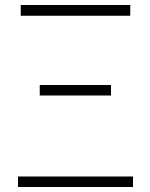

<svg xmlns="http://www.w3.org/2000/svg" viewBox="-20 -748 602 768"><path d="M52 0V-42H512V0ZM139 -366V-408H424V-366ZM63 -685V-728H501V-685Z"/></svg>

Font: Noto Sans SC ExtraLight
Style: Regular
Weight: 250
Designer: Ryoko NISHIZUKA 西塚涼子 (kana, bopomofo & ideographs); Paul D. Hunt (Latin, Greek & Cyrillic); Sandoll Communications 산돌커뮤니
Foundry: Adobe
Version: Version 2.004-H2;hotconv 1.0.118;makeotfexe 2.5.65603